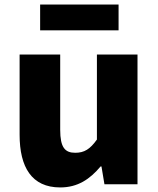

<svg xmlns="http://www.w3.org/2000/svg" viewBox="-20 -808 694 842"><path d="M244 14C321 14 374 -22 421 -78H425L438 0H583V-569H405V-196C375 -154 350 -138 310 -138C265 -138 244 -161 244 -239V-569H66V-217C66 -75 119 14 244 14ZM156 -675H500V-788H156Z"/></svg>

Font: ChiuKong Gothic MN Heavy
Style: Regular
Weight: 900
Designer: Ryoko NISHIZUKA 西塚涼子 (kana, bopomofo & ideographs); Paul D. Hunt (Latin, Greek & Cyrillic); Sandoll Communications 산돌커뮤니
Foundry: Adobe
Version: Version 1.300